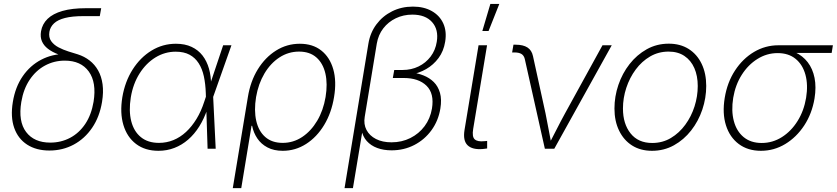

<svg xmlns="http://www.w3.org/2000/svg" viewBox="-20 -770 4332 994"><path d="M235.8 9.3Q168 9.3 120.6 -21.2Q73.2 -51.8 53.5 -108.2Q33.7 -164.6 46.4 -241.7Q59.1 -319.8 97.7 -375.5Q136.2 -431.2 193.4 -460.9Q250.5 -490.7 318.8 -490.7L350.6 -467.8Q312 -477.1 280.8 -489Q249.5 -501 228 -517.6Q206.5 -534.2 197 -556.4Q187.5 -578.6 192.4 -607.9Q198.7 -645.5 226.3 -672.4Q253.9 -699.2 303.5 -713.4Q353 -727.5 423.8 -727.5H503.9L496.6 -686.5H410.6Q354 -686.5 316.7 -677Q279.3 -667.5 259.8 -649.2Q240.2 -630.9 235.8 -605.5Q231 -576.7 244.9 -557.1Q258.8 -537.6 283 -524.9Q307.1 -512.2 334 -503.7Q360.8 -495.1 382.3 -488.8Q416.5 -478 443.6 -457Q470.7 -436 488 -405.3Q505.4 -374.5 511 -333.7Q516.6 -293 508.3 -242.7Q495.6 -165 457 -108.4Q418.5 -51.8 361.3 -21.2Q304.2 9.3 235.8 9.3ZM240.2 -31.7Q295.9 -31.7 342.8 -56.4Q389.6 -81.1 421.4 -128.4Q453.1 -175.8 464.4 -243.2Q480.5 -343.3 439.7 -399.7Q398.9 -456.1 315.4 -456.1Q260.3 -456.1 213.1 -430.7Q166 -405.3 133.8 -357.4Q101.6 -309.6 90.3 -242.2Q73.7 -141.6 115.2 -86.7Q156.7 -31.7 240.2 -31.7Z M800.3 10.7Q731 10.7 684.3 -24.7Q637.7 -60.1 618.9 -122.8Q600.1 -185.5 613.3 -266.6Q627 -347.7 666.7 -410.2Q706.5 -472.7 764.4 -508.1Q822.3 -543.5 890.6 -543.5Q937.5 -543.5 971.9 -527.3Q1006.3 -511.2 1028.6 -482.4Q1050.8 -453.6 1061.8 -414.8Q1072.8 -376 1072.8 -330.1H1086.9L1083.5 -270L1096.7 0H1054.7L1045.4 -288.1Q1043.9 -335.4 1035.4 -374.8Q1026.9 -414.1 1008.5 -442.6Q990.2 -471.2 961.2 -486.8Q932.1 -502.4 889.6 -502.4Q833.5 -502.4 784.9 -472.7Q736.3 -442.9 702.6 -389.6Q668.9 -336.4 657.2 -266.1Q646 -195.8 659.4 -142.8Q672.9 -89.8 709.2 -60.1Q745.6 -30.3 802.7 -30.3Q842.3 -30.3 877.7 -44.7Q913.1 -59.1 943.1 -86.9Q973.1 -114.7 997.3 -154.3Q1021.5 -193.8 1037.6 -244.1L1135.3 -535.6H1178.2L1083 -266.6L1066.9 -205.6H1053.7Q1036.6 -155.3 1011.5 -115.2Q986.3 -75.2 953.9 -47.1Q921.4 -19 882.8 -4.2Q844.2 10.7 800.3 10.7Z M1185.1 204.1 1263.2 -267.1Q1276.4 -349.1 1314.7 -411.1Q1353 -473.1 1409.2 -508.3Q1465.3 -543.5 1532.2 -543.5Q1599.1 -543.5 1643.3 -508.5Q1687.5 -473.6 1705.3 -411.6Q1723.1 -349.6 1709.5 -268.1Q1696.3 -186 1658.2 -123Q1620.1 -60.1 1564.7 -24.7Q1509.3 10.7 1443.8 10.7Q1397.9 10.7 1365 -6.6Q1332 -23.9 1312.3 -53.2Q1292.5 -82.5 1285.2 -118.7H1282.2L1229 204.1ZM1443.4 -30.3Q1498.5 -30.3 1544.4 -60.8Q1590.3 -91.3 1622.1 -144.8Q1653.8 -198.2 1665.5 -267.6Q1676.8 -335.9 1664.6 -389.2Q1652.3 -442.4 1617.9 -472.7Q1583.5 -502.9 1528.3 -502.9Q1473.1 -502.9 1426.8 -472.7Q1380.4 -442.4 1348.9 -389.2Q1317.4 -335.9 1305.7 -267.6Q1294.4 -198.2 1306.6 -144.5Q1318.8 -90.8 1353.5 -60.5Q1388.2 -30.3 1443.4 -30.3Z M1763.7 204.1 1887.2 -543.9Q1896.5 -600.6 1928.7 -643.8Q1960.9 -687 2009.8 -711.4Q2058.6 -735.8 2117.7 -735.8Q2174.8 -735.8 2215.6 -712.6Q2256.3 -689.5 2274.9 -648.7Q2293.5 -607.9 2284.7 -554.2Q2276.9 -505.4 2250.5 -469.7Q2224.1 -434.1 2186.3 -412.4Q2148.4 -390.6 2105.5 -383.8L2107.4 -395.5Q2141.6 -391.6 2172.6 -379.4Q2203.6 -367.2 2225.8 -345.2Q2248 -323.2 2257.8 -289.3Q2267.6 -255.4 2259.8 -208Q2249.5 -145 2213.9 -95.9Q2178.2 -46.9 2124.8 -19.3Q2071.3 8.3 2007.3 8.3Q1965.8 8.3 1932.9 -3.9Q1899.9 -16.1 1878.7 -40Q1857.4 -64 1851.1 -99.1L1858.9 -107.4L1807.1 204.1ZM2006.8 -33.2Q2060.1 -33.2 2104.5 -55.4Q2148.9 -77.6 2178.2 -116.9Q2207.5 -156.2 2216.3 -208Q2229 -286.1 2188 -326.2Q2147 -366.2 2070.3 -366.2H2013.7L2021 -407.7H2064Q2109.4 -407.7 2147 -426Q2184.6 -444.3 2209.5 -477.3Q2234.4 -510.3 2241.2 -553.7Q2251.5 -616.7 2217 -655.5Q2182.6 -694.3 2114.7 -694.3Q2068.4 -694.3 2029.3 -675.5Q1990.2 -656.7 1964.4 -623.3Q1938.5 -589.8 1930.7 -544.4L1868.2 -165Q1861.8 -127 1877.4 -97.2Q1893.1 -67.4 1926.5 -50.3Q1960 -33.2 2006.8 -33.2Z M2479 1.5Q2425.3 5.9 2400.6 -18.1Q2376 -42 2384.8 -96.7L2457.5 -535.6H2501.5L2429.7 -102.5Q2422.9 -62 2437.7 -48.6Q2452.6 -35.2 2487.8 -39.1Q2493.7 -39.6 2495.8 -39.8Q2498 -40 2502 -40.5V-1.5Q2497.6 -1 2491.5 0Q2485.4 1 2479 1.5ZM2477.1 -609.4 2518.6 -749.5H2564.9L2509.3 -609.4Z M2800.8 0 2696.8 -464.8Q2692.4 -482.9 2679.4 -490.7Q2666.5 -498.5 2643.1 -498.5H2631.3L2638.2 -538.6H2649.4Q2688.5 -538.6 2710.7 -524.2Q2732.9 -509.8 2739.3 -479.5L2804.2 -183.1Q2812.5 -143.1 2819.8 -102.5Q2827.1 -62 2835 -22.9H2821.8Q2842.8 -62.5 2863 -102.8Q2883.3 -143.1 2905.3 -183.1L3099.1 -535.6H3147L2849.6 0Z M3355.5 10.7Q3295.9 10.7 3252.4 -16.8Q3209 -44.4 3185.1 -93.8Q3161.1 -143.1 3161.1 -208Q3161.1 -270.5 3181.4 -330.3Q3201.7 -390.1 3239.3 -438.2Q3276.9 -486.3 3328.4 -515.1Q3379.9 -543.9 3442.4 -543.9Q3502 -543.9 3545.4 -516.4Q3588.9 -488.8 3612.5 -439.5Q3636.2 -390.1 3636.2 -325.2Q3636.2 -262.7 3616 -202.6Q3595.7 -142.6 3558.1 -94.5Q3520.5 -46.4 3469 -17.8Q3417.5 10.7 3355.5 10.7ZM3356.4 -29.8Q3410.2 -29.8 3453.4 -55.7Q3496.6 -81.5 3527.8 -124.3Q3559.1 -167 3575.7 -219.2Q3592.3 -271.5 3592.3 -324.7Q3592.3 -377.4 3574.7 -417.5Q3557.1 -457.5 3523.4 -480.2Q3489.7 -502.9 3441.4 -502.9Q3389.2 -502.9 3345.9 -477.8Q3302.7 -452.6 3271.2 -410.2Q3239.7 -367.7 3222.4 -315.2Q3205.1 -262.7 3205.1 -208Q3205.1 -128.9 3244.6 -79.3Q3284.2 -29.8 3356.4 -29.8Z M3919.4 10.7Q3851.6 10.7 3804.7 -24.4Q3757.8 -59.6 3738.3 -121.3Q3718.8 -183.1 3731.9 -263.2Q3745.1 -343.8 3785.2 -405Q3825.2 -466.3 3883.5 -501Q3941.9 -535.6 4009.8 -535.6H4292L4285.6 -496.1H4066.9L4005.9 -495.1Q3949.7 -495.1 3901.4 -464.8Q3853 -434.6 3820.1 -382.6Q3787.1 -330.6 3775.9 -263.7Q3765.1 -196.3 3779.1 -143.6Q3793 -90.8 3829.8 -60.3Q3866.7 -29.8 3923.3 -29.8Q3980 -29.8 4028.1 -60.3Q4076.2 -90.8 4109.1 -143.6Q4142.1 -196.3 4153.3 -263.7Q4164.1 -330.6 4149.9 -382.8Q4135.7 -435.1 4099.1 -465.1Q4062.5 -495.1 4005.9 -495.1L4006.8 -517.1Q4057.1 -517.1 4096.4 -499.3Q4135.7 -481.4 4161.6 -447.8Q4187.5 -414.1 4197 -366.7Q4206.5 -319.3 4196.8 -259.8Q4183.6 -181.6 4143.6 -120.6Q4103.5 -59.6 4045.4 -24.4Q3987.3 10.7 3919.4 10.7Z"/></svg>

Font: Inter 20pt ExtraLight
Style: Italic
Weight: 250
Italic angle: -9.3988°
Version: Version 4.001;git-66647c0bb